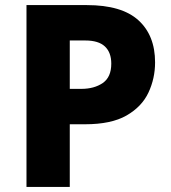

<svg xmlns="http://www.w3.org/2000/svg" viewBox="-20 -734 670 754"><path d="M321 -714Q458 -714 523.5 -654.5Q589 -595 589 -489Q589 -426 563 -370.5Q537 -315 477 -280.5Q417 -246 314 -246H254V0H84V-714ZM315 -575H254V-385H299Q350 -385 383.5 -408Q417 -431 417 -484Q417 -528 392 -551.5Q367 -575 315 -575Z"/></svg>

Font: Noto Sans ExtraBold
Style: Regular
Weight: 800
Designer: Monotype Design Team
Foundry: Monotype Imaging Inc.
Version: Version 2.007